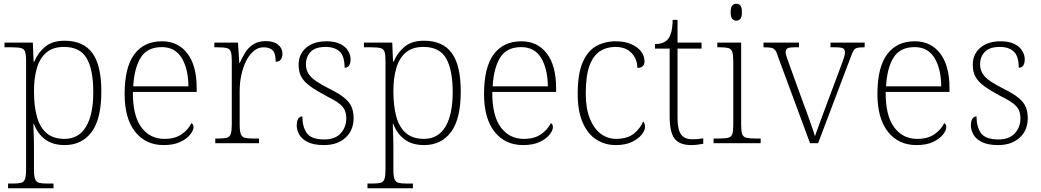

<svg xmlns="http://www.w3.org/2000/svg" viewBox="-20 -763 5547 1023"><path d="M23 240V215H49Q77 215 92.5 211Q108 207 113.5 190.5Q119 174 119 139V-439Q119 -473 113.5 -488Q108 -503 91.5 -507Q75 -511 41 -511H4V-536H155L159 -435H163Q182 -482 220.5 -514Q259 -546 324 -546Q424 -546 472 -480.5Q520 -415 520 -276Q520 -129 468 -59.5Q416 10 325 10Q262 10 221.5 -19.5Q181 -49 160 -104H158Q158 -94 158.5 -77.5Q159 -61 160 -37.5Q161 -14 161 18V140Q161 175 167 191Q173 207 188 211Q203 215 231 215H265V240ZM324 -23Q399 -23 438 -87.5Q477 -152 477 -272Q477 -391 442 -452Q407 -513 321 -513Q262 -513 227 -483Q192 -453 176.5 -400Q161 -347 161 -277Q161 -199 176.5 -142Q192 -85 228 -54Q264 -23 324 -23Z M852 10Q756 10 700 -61Q644 -132 644 -262Q644 -404 695.5 -473.5Q747 -543 843 -543Q929 -543 978.5 -478Q1028 -413 1028 -294V-273H688Q687 -147 733 -85Q779 -23 856 -23Q912 -23 947.5 -47.5Q983 -72 1000 -107Q1005 -104 1008 -99Q1011 -94 1011 -86Q1011 -68 993 -45.5Q975 -23 940 -6.5Q905 10 852 10ZM984 -303Q983 -397 948 -454.5Q913 -512 842 -512Q764 -512 729.5 -455.5Q695 -399 690 -303Z M1127 0V-25H1145Q1173 -25 1188.5 -29Q1204 -33 1209.5 -49.5Q1215 -66 1215 -101V-439Q1215 -473 1209.5 -488Q1204 -503 1187.5 -507Q1171 -511 1137 -511H1122V-536H1248L1255 -427H1257Q1270 -456 1286.5 -483Q1303 -510 1330 -527Q1357 -544 1396 -544Q1438 -544 1461.5 -525Q1485 -506 1485 -475Q1485 -459 1476.5 -446.5Q1468 -434 1449 -434Q1449 -478 1433 -494.5Q1417 -511 1384 -511Q1355 -511 1331.5 -491Q1308 -471 1291.5 -438Q1275 -405 1266 -364Q1257 -323 1257 -280V-100Q1257 -65 1263 -49Q1269 -33 1284 -29Q1299 -25 1327 -25H1360V0Z M1707 10Q1652 10 1620 -6Q1588 -22 1574.5 -46Q1561 -70 1561 -95Q1561 -112 1565 -122.5Q1569 -133 1576 -138Q1583 -143 1591 -143Q1591 -87 1615 -53.5Q1639 -20 1708 -20Q1766 -20 1795.5 -53Q1825 -86 1825 -131Q1825 -156 1817.5 -174.5Q1810 -193 1788 -210.5Q1766 -228 1723 -249Q1667 -279 1633.5 -303Q1600 -327 1585.5 -354Q1571 -381 1571 -418Q1571 -474 1611 -508.5Q1651 -543 1720 -543Q1765 -543 1793.5 -528.5Q1822 -514 1835 -491.5Q1848 -469 1848 -447Q1848 -426 1840 -414Q1832 -402 1816 -402Q1816 -464 1789.5 -488.5Q1763 -513 1715 -513Q1660 -513 1635 -486.5Q1610 -460 1610 -421Q1610 -391 1624.5 -369Q1639 -347 1667.5 -328.5Q1696 -310 1737 -289Q1788 -264 1815.5 -241Q1843 -218 1853.5 -192.5Q1864 -167 1864 -134Q1864 -68 1820.5 -29Q1777 10 1707 10Z M1938 240V215H1964Q1992 215 2007.5 211Q2023 207 2028.5 190.5Q2034 174 2034 139V-439Q2034 -473 2028.5 -488Q2023 -503 2006.5 -507Q1990 -511 1956 -511H1919V-536H2070L2074 -435H2078Q2097 -482 2135.5 -514Q2174 -546 2239 -546Q2339 -546 2387 -480.5Q2435 -415 2435 -276Q2435 -129 2383 -59.5Q2331 10 2240 10Q2177 10 2136.5 -19.5Q2096 -49 2075 -104H2073Q2073 -94 2073.5 -77.5Q2074 -61 2075 -37.5Q2076 -14 2076 18V140Q2076 175 2082 191Q2088 207 2103 211Q2118 215 2146 215H2180V240ZM2239 -23Q2314 -23 2353 -87.5Q2392 -152 2392 -272Q2392 -391 2357 -452Q2322 -513 2236 -513Q2177 -513 2142 -483Q2107 -453 2091.5 -400Q2076 -347 2076 -277Q2076 -199 2091.5 -142Q2107 -85 2143 -54Q2179 -23 2239 -23Z M2767 10Q2671 10 2615 -61Q2559 -132 2559 -262Q2559 -404 2610.5 -473.5Q2662 -543 2758 -543Q2844 -543 2893.5 -478Q2943 -413 2943 -294V-273H2603Q2602 -147 2648 -85Q2694 -23 2771 -23Q2827 -23 2862.5 -47.5Q2898 -72 2915 -107Q2920 -104 2923 -99Q2926 -94 2926 -86Q2926 -68 2908 -45.5Q2890 -23 2855 -6.5Q2820 10 2767 10ZM2899 -303Q2898 -397 2863 -454.5Q2828 -512 2757 -512Q2679 -512 2644.5 -455.5Q2610 -399 2605 -303Z M3260 10Q3204 10 3158 -19Q3112 -48 3085 -109Q3058 -170 3058 -263Q3058 -370 3084.5 -431Q3111 -492 3157 -517.5Q3203 -543 3261 -543Q3307 -543 3341.5 -528.5Q3376 -514 3395 -490Q3414 -466 3414 -435Q3414 -424 3409.5 -416.5Q3405 -409 3396.5 -405Q3388 -401 3376 -401Q3376 -430 3363 -455.5Q3350 -481 3324.5 -497Q3299 -513 3258 -513Q3212 -513 3176 -489.5Q3140 -466 3120.5 -412Q3101 -358 3101 -264Q3101 -186 3122.5 -132Q3144 -78 3180.5 -50.5Q3217 -23 3264 -23Q3324 -24 3357.5 -51Q3391 -78 3407 -116Q3412 -110 3414.5 -103Q3417 -96 3417 -86Q3417 -69 3399 -46Q3381 -23 3346.5 -6.5Q3312 10 3260 10Z M3663 10Q3601 10 3574.5 -24Q3548 -58 3548 -142V-504H3470V-528Q3491 -528 3508 -534Q3525 -540 3536 -551Q3547 -562 3555 -586.5Q3563 -611 3564 -657H3590V-536H3718V-504H3590V-134Q3590 -73 3608.5 -47Q3627 -21 3668 -21Q3685 -21 3698 -22Q3711 -23 3727 -26V3Q3711 6 3695 8Q3679 10 3663 10Z M3782 0V-25H3809Q3843 -25 3859.5 -29Q3876 -33 3881.5 -48Q3887 -63 3887 -97V-435Q3887 -471 3881.5 -487Q3876 -503 3860.5 -507Q3845 -511 3817 -511H3802V-536H3929V-98Q3929 -64 3934.5 -48.5Q3940 -33 3957 -29Q3974 -25 4007 -25H4033V0ZM3903 -653Q3890 -653 3881.5 -662.5Q3873 -672 3873 -698Q3873 -724 3881.5 -733.5Q3890 -743 3903 -743Q3917 -743 3925 -733.5Q3933 -724 3933 -698Q3933 -672 3925 -662.5Q3917 -653 3903 -653Z M4125 -462Q4118 -486 4110 -496Q4102 -506 4088.5 -508.5Q4075 -511 4048 -511V-536H4237V-511H4215Q4184 -511 4175 -505Q4166 -499 4166 -485Q4166 -473 4174.5 -450.5Q4183 -428 4190 -407L4264 -203Q4275 -176 4286 -143.5Q4297 -111 4307 -83.5Q4317 -56 4322 -37Q4329 -56 4344.5 -99.5Q4360 -143 4384 -206L4447 -374Q4463 -417 4472.5 -443Q4482 -469 4482 -484Q4482 -499 4472.5 -505Q4463 -511 4431 -511H4405V-536H4587V-511H4583Q4559 -511 4547 -508Q4535 -505 4528 -493.5Q4521 -482 4512 -457L4339 0H4296Z M4863 10Q4767 10 4711 -61Q4655 -132 4655 -262Q4655 -404 4706.5 -473.5Q4758 -543 4854 -543Q4940 -543 4989.5 -478Q5039 -413 5039 -294V-273H4699Q4698 -147 4744 -85Q4790 -23 4867 -23Q4923 -23 4958.5 -47.5Q4994 -72 5011 -107Q5016 -104 5019 -99Q5022 -94 5022 -86Q5022 -68 5004 -45.5Q4986 -23 4951 -6.5Q4916 10 4863 10ZM4995 -303Q4994 -397 4959 -454.5Q4924 -512 4853 -512Q4775 -512 4740.5 -455.5Q4706 -399 4701 -303Z M5299 10Q5244 10 5212 -6Q5180 -22 5166.5 -46Q5153 -70 5153 -95Q5153 -112 5157 -122.5Q5161 -133 5168 -138Q5175 -143 5183 -143Q5183 -87 5207 -53.5Q5231 -20 5300 -20Q5358 -20 5387.5 -53Q5417 -86 5417 -131Q5417 -156 5409.5 -174.5Q5402 -193 5380 -210.5Q5358 -228 5315 -249Q5259 -279 5225.5 -303Q5192 -327 5177.5 -354Q5163 -381 5163 -418Q5163 -474 5203 -508.5Q5243 -543 5312 -543Q5357 -543 5385.5 -528.5Q5414 -514 5427 -491.5Q5440 -469 5440 -447Q5440 -426 5432 -414Q5424 -402 5408 -402Q5408 -464 5381.5 -488.5Q5355 -513 5307 -513Q5252 -513 5227 -486.5Q5202 -460 5202 -421Q5202 -391 5216.5 -369Q5231 -347 5259.5 -328.5Q5288 -310 5329 -289Q5380 -264 5407.5 -241Q5435 -218 5445.5 -192.5Q5456 -167 5456 -134Q5456 -68 5412.5 -29Q5369 10 5299 10Z"/></svg>

Font: Noto Serif Kannada ExtraLight
Style: Regular
Weight: 250
Version: Version 2.003